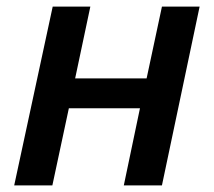

<svg xmlns="http://www.w3.org/2000/svg" viewBox="-20 -560 647 580"><path d="M252.9 -540 207 -323.2H422.9L469.2 -540H583L469.2 0H354L402.8 -232.9H188L138.2 0H22.9L139.2 -540Z"/></svg>

Font: Open Sans Semibold
Style: Italic
Weight: 600
Italic angle: -12°
Foundry: Ascender Corporation
Version: Version 1.10